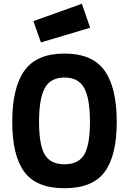

<svg xmlns="http://www.w3.org/2000/svg" viewBox="-20 -986 684 1018"><path d="M457 -340Q457 -463 426.5 -519Q396 -575 322 -575Q248 -575 217.5 -519Q187 -463 187 -340Q187 -219 217 -167Q247 -115 322 -115Q397 -115 427 -167Q457 -219 457 -340ZM45 -340Q45 -521 109.5 -611.5Q174 -702 322 -702Q470 -702 534.5 -611.5Q599 -521 599 -340Q599 -161 535 -74.5Q471 12 322 12Q173 12 109 -74.5Q45 -161 45 -340ZM157 -874 414 -966 458 -839 197 -761Z"/></svg>

Font: TypoPRO Titillium Maps
Style: 999 wt
Weight: 900
Designer: Campivisivi
Foundry: Accademia di Belle Arti di Urbino and students of MA course of Visual design
Version: Version 001.001